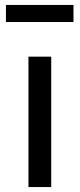

<svg xmlns="http://www.w3.org/2000/svg" viewBox="-20 -756 322 776"><path d="M187 -527V0H95V-527ZM277 -667H4V-736H277Z"/></svg>

Font: Firava
Style: Regular
Weight: 400
Designer: Carrois Corporate & Edenspiekermann AG
Foundry: Greg Finn Gibson
Version: Version 5.000